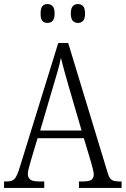

<svg xmlns="http://www.w3.org/2000/svg" viewBox="-20 -926 619 946"><path d="M0 0V-32H15Q41 -32 53 -46Q65 -60 79 -107L267 -714H316L510 -76Q518 -48 530 -40Q542 -32 569 -32H579V0H369V-32H390Q420 -32 431 -40.5Q442 -49 442 -67Q442 -77 437 -95Q432 -113 428 -129L393 -245H165L133 -138Q129 -123 123 -102Q117 -81 117 -69Q117 -51 129 -41.5Q141 -32 172 -32H198V0ZM178 -283H382L323 -485Q309 -533 298 -572.5Q287 -612 280 -641Q275 -613 264 -575Q253 -537 241 -497ZM364 -813Q349 -813 339 -823Q329 -833 329 -859Q329 -886 339 -896Q349 -906 364 -906Q379 -906 389 -896Q399 -886 399 -859Q399 -833 389 -823Q379 -813 364 -813ZM214 -813Q198 -813 189 -823Q180 -833 180 -859Q180 -886 189 -896Q198 -906 214 -906Q229 -906 239 -896Q249 -886 249 -859Q249 -833 239 -823Q229 -813 214 -813Z"/></svg>

Font: Noto Serif Lao Condensed Light
Style: Regular
Weight: 300
Width: 3
Designer: Monotype Design Team
Foundry: Monotype Imaging Inc.
Version: Version 2.003; ttfautohint (v1.8.4.7-5d5b)